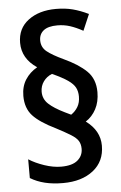

<svg xmlns="http://www.w3.org/2000/svg" viewBox="-54 -799 522 826"><g transform="rotate(-5 207.5 -386.5)"><path d="M47 -400Q47 -441 66 -470.5Q85 -500 117 -518Q53 -561 53 -629Q53 -691 99.5 -726Q146 -761 219 -761Q259 -761 291.5 -752.5Q324 -744 359 -727L329 -657Q300 -673 274 -681.5Q248 -690 219 -690Q179 -690 159.5 -674.5Q140 -659 140 -632Q140 -602 163 -583.5Q186 -565 233 -543Q296 -514 331 -480Q366 -446 366 -389Q366 -347 349.5 -316Q333 -285 305 -267Q365 -223 365 -158Q365 -90 315.5 -51Q266 -12 185 -12Q141 -12 106.5 -20.5Q72 -29 44 -46V-127Q72 -109 110.5 -96Q149 -83 183 -83Q231 -83 254 -102.5Q277 -122 277 -152Q277 -172 268.5 -186Q260 -200 237.5 -214Q215 -228 175 -249Q107 -282 77 -314.5Q47 -347 47 -400ZM127 -411Q127 -380 150 -358.5Q173 -337 218 -315L245 -302Q263 -314 274 -332.5Q285 -351 285 -377Q285 -399 276.5 -415.5Q268 -432 245 -448Q222 -464 178 -484Q155 -475 141 -455.5Q127 -436 127 -411Z"/></g></svg>

Font: Noto Sans Gurmukhi Condensed Medium
Style: Regular
Weight: 500
Width: 3
Designer: Jelle Bosma - Monotype Design Team
Foundry: Monotype Imaging Inc.
Version: Version 2.004; ttfautohint (v1.8.4.7-5d5b)